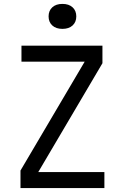

<svg xmlns="http://www.w3.org/2000/svg" viewBox="-20 -964 640 984"><path d="M85 0V-90L414 -648H90V-730H505V-640L176 -82H515V0ZM300 -816Q267 -816 248 -833.5Q229 -851 229 -880Q229 -909 248 -926.5Q267 -944 300 -944Q333 -944 352 -926.5Q371 -909 371 -880Q371 -851 352 -833.5Q333 -816 300 -816Z"/></svg>

Font: Liga JetBrainsMono Nerd Font
Style: Regular
Weight: 400
Designer: Philipp Nurullin, Konstantin Bulenkov
Foundry: JetBrains
Version: Version 2.225; ttfautohint (v1.8.3)